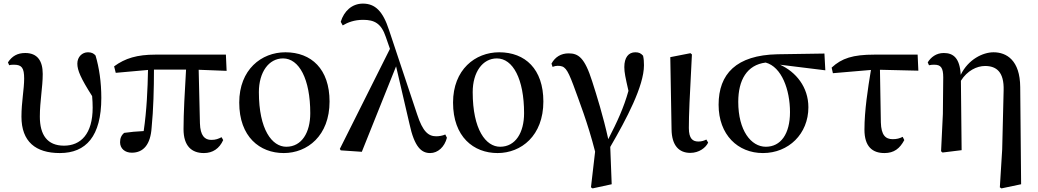

<svg xmlns="http://www.w3.org/2000/svg" viewBox="-20 -833 5758 1065"><path d="M312 16C457 16 542 -77 542 -290C542 -378 530 -458 510 -525C500 -537 487 -543 468 -543C436 -543 409 -518 409 -480C409 -443 428 -399 491 -300C493 -278 494 -256 494 -236C494 -90 428 -25 335 -25C242 -25 201 -85 201 -186C201 -273 217 -347 217 -423C217 -496 187 -539 120 -539C77 -539 47 -522 24 -487L31 -471C39 -474 48 -474 58 -474C101 -474 114 -456 114 -397C114 -338 99 -267 99 -186C99 -47 178 16 312 16Z M1111 16C1160 16 1197 -9 1218 -56L1209 -72C1191 -63 1177 -57 1152 -57C1115 -57 1091 -81 1089 -149L1082 -446L1237 -440L1233 -530H842C741 -530 674 -510 613 -465L622 -429L801 -445C799 -341 794 -221 777 -106C737 -104 703 -101 669 -96C653 -83 646 -66 646 -44C646 -9 673 14 711 14C776 14 815 -32 821 -125C831 -224 834 -343 834 -447H1012C1005 -328 998 -206 998 -117C998 -22 1044 16 1111 16Z M1554 16C1685 16 1808 -80 1808 -270C1808 -450 1707 -543 1563 -543C1430 -543 1307 -447 1307 -264C1307 -74 1421 16 1554 16ZM1568 -19C1489 -19 1416 -114 1416 -322C1416 -433 1471 -509 1550 -509C1639 -509 1701 -395 1701 -205C1701 -98 1654 -19 1568 -19Z M2366 16C2409 16 2446 -18 2459 -69L2450 -87C2435 -80 2414 -77 2400 -77C2356 -77 2325 -103 2294 -198L2138 -666C2104 -771 2061 -813 1993 -813C1932 -813 1888 -771 1870 -712L1881 -692C1909 -709 1946 -723 1994 -723C2057 -723 2095 -703 2120 -628L2143 -562L1865 -7L1870 1L1987 9L2177 -465L2251 -147C2279 -15 2319 16 2366 16Z M2740 16C2871 16 2994 -80 2994 -270C2994 -450 2893 -543 2749 -543C2616 -543 2493 -447 2493 -264C2493 -74 2607 16 2740 16ZM2754 -19C2675 -19 2602 -114 2602 -322C2602 -433 2657 -509 2736 -509C2825 -509 2887 -395 2887 -205C2887 -98 2840 -19 2754 -19Z M3258 206 3267 212 3373 189 3365 -18C3455 -173 3552 -356 3552 -471C3552 -492 3551 -506 3547 -524C3535 -537 3525 -543 3504 -543C3466 -543 3443 -514 3443 -461C3443 -431 3449 -404 3466 -329C3440 -236 3404 -158 3354 -61C3325 -192 3290 -303 3265 -381C3223 -514 3188 -537 3134 -537C3092 -537 3059 -517 3039 -480L3045 -462C3055 -466 3064 -468 3073 -468C3112 -468 3125 -455 3160 -362C3191 -276 3240 -153 3281 8Z M3809 15C3858 15 3895 -14 3908 -42L3898 -59C3886 -53 3873 -48 3854 -48C3823 -48 3801 -63 3801 -123C3801 -197 3805 -286 3818 -531L3810 -538L3698 -516L3705 -116C3706 -25 3747 15 3809 15Z M4212 16C4354 16 4464 -90 4464 -238C4464 -350 4395 -434 4307 -474L4558 -443L4553 -536L4292 -532C4064 -527 3966 -423 3966 -252C3966 -85 4073 16 4212 16ZM4227 -486C4316 -462 4362 -335 4362 -211C4362 -89 4310 -19 4228 -19C4146 -19 4075 -109 4075 -268C4075 -389 4123 -473 4227 -486Z M4886 16C4939 16 4971 -9 4996 -56L4987 -74C4970 -65 4953 -61 4932 -61C4892 -61 4868 -83 4866 -154L4861 -446L5074 -441L5070 -530H4830C4711 -530 4649 -510 4593 -458L4600 -427L4811 -445C4794 -342 4775 -220 4775 -114C4775 -20 4819 16 4886 16Z M5526 206 5535 212 5644 189 5639 -350C5638 -499 5563 -543 5491 -543C5432 -543 5351 -504 5309 -418C5304 -510 5269 -539 5215 -539C5173 -539 5143 -515 5126 -487L5133 -471C5144 -474 5153 -474 5163 -474C5198 -474 5212 -458 5212 -404L5210 -201L5200 6L5208 13L5314 0L5310 -385C5345 -441 5398 -467 5444 -467C5507 -467 5550 -434 5547 -332L5539 -4Z"/></svg>

Font: Noto Serif SC SemiBold
Style: Regular
Weight: 600
Designer: Ryoko NISHIZUKA 西塚涼子 (kana & ideographs); Frank Grießhammer (Latin, Greek & Cyrillic); Wenlong ZHANG 张文龙 (bopomofo); San
Foundry: Adobe
Version: Version 2.001;hotconv 1.1.0;makeotfexe 2.6.0